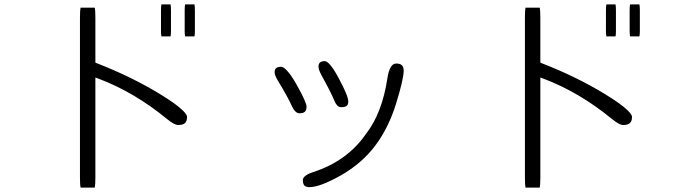

<svg xmlns="http://www.w3.org/2000/svg" viewBox="-20 -788 3040 863"><path d="M705.6 -768.1Q703.6 -760.3 703.6 -742.2V-648.4Q703.6 -632.8 705.6 -624.5H746.6Q748.5 -631.3 748.5 -648.4V-742.2Q748.5 -759.3 746.6 -768.1ZM812 -768.1Q810.1 -760.3 810.1 -742.2V-648.4Q810.1 -632.8 812 -624.5H854Q856 -631.3 856 -648.4V-742.2Q856 -759.3 854 -768.1ZM405.8 55.2Q408.7 43 408.7 10.7V-439.5L422.4 -434.6Q583.5 -374 731 -252.9Q763.7 -226.1 781.2 -226.1Q802.7 -226.1 811.8 -235.1Q820.8 -244.1 820.8 -262.7Q820.8 -266.1 817.9 -271.5Q813.5 -279.8 802.7 -290.5Q772.9 -320.3 698.2 -365.7Q571.8 -442.9 415 -503.9L408.7 -506.8V-708Q408.7 -741.2 405.8 -753.4H342.3Q339.4 -741.2 339.4 -708V10.7Q339.4 43 342.3 55.2Z M1760.7 -502.4Q1731.4 -502.4 1721.2 -436Q1697.3 -278.3 1624.5 -185.5Q1540.5 -63.5 1385.3 -13.7Q1359.4 -4.9 1348.6 5.9Q1341.3 13.2 1341.3 21.5Q1341.3 38.6 1348.6 46.4Q1356 53.2 1371.1 53.2Q1418 53.2 1511.7 0.5Q1605.5 -52.7 1665.8 -132.3Q1726.1 -211.9 1760.3 -322.3Q1794.4 -433.1 1794.4 -469.7Q1794.4 -486.8 1786.6 -494.6Q1778.8 -502.4 1760.7 -502.4ZM1440.4 -513.2Q1424.3 -513.2 1417.5 -506.3Q1411.6 -500.5 1411.6 -487.8Q1411.6 -475.1 1424.8 -450.2Q1468.3 -371.6 1482.9 -335.4Q1488.3 -321.8 1495.8 -314Q1503.4 -306.2 1513.7 -306.2Q1532.2 -306.2 1539.6 -313.5Q1545.4 -319.3 1545.4 -332Q1545.4 -356.9 1502.4 -436.5Q1478 -482.9 1459 -502Q1453.1 -507.8 1448.2 -510.5Q1443.4 -513.2 1440.4 -513.2ZM1244.1 -487.8Q1227.5 -487.8 1220.2 -481Q1214.4 -474.6 1214.4 -462.4Q1214.4 -450.2 1228.5 -426.3Q1273.9 -351.6 1291.5 -312Q1306.6 -278.8 1326.2 -278.8Q1343.3 -278.8 1350.6 -286.1Q1357.9 -293.5 1357.9 -309.6Q1357.9 -316.9 1347.9 -340.3Q1337.9 -363.8 1312 -409.7Q1286.6 -454.6 1266.6 -474.1Q1252.9 -487.8 1244.1 -487.8Z M2705.6 -768.1Q2703.6 -760.3 2703.6 -742.2V-648.4Q2703.6 -632.8 2705.6 -624.5H2746.6Q2748.5 -631.3 2748.5 -648.4V-742.2Q2748.5 -759.3 2746.6 -768.1ZM2812 -768.1Q2810.1 -760.3 2810.1 -742.2V-648.4Q2810.1 -632.8 2812 -624.5H2854Q2856 -631.3 2856 -648.4V-742.2Q2856 -759.3 2854 -768.1ZM2405.8 55.2Q2408.7 43 2408.7 10.7V-439.5L2422.4 -434.6Q2583.5 -374 2731 -252.9Q2763.7 -226.1 2781.2 -226.1Q2802.7 -226.1 2811.8 -235.1Q2820.8 -244.1 2820.8 -262.7Q2820.8 -266.1 2817.9 -271.5Q2813.5 -279.8 2802.7 -290.5Q2772.9 -320.3 2698.2 -365.7Q2571.8 -442.9 2415 -503.9L2408.7 -506.8V-708Q2408.7 -741.2 2405.8 -753.4H2342.3Q2339.4 -741.2 2339.4 -708V10.7Q2339.4 43 2342.3 55.2Z"/></svg>

Font: YuPearl-ExtraLight
Style: ExtraLight
Weight: 200
Designer: Max Yao
Foundry: Max-Everyday
Version: Version 1.011; ttfautohint (v1.8.3)